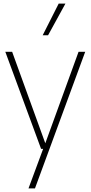

<svg xmlns="http://www.w3.org/2000/svg" viewBox="-20 -828 504 1068"><path d="M208.5 0 9.5 -540H47.5L232 -31L417 -540H454L174.5 220H138.5L220 0ZM217.5 -632 306.5 -808H344L247.5 -632Z"/></svg>

Font: Encode Sans Semi Condensed Thin
Style: Regular
Weight: 100
Width: 4
Designer: Multiple Designers
Foundry: Impallari Type
Version: Version 3.000; ttfautohint (v1.8.3) -l 8 -r 50 -G 200 -x 14 